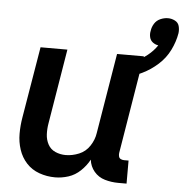

<svg xmlns="http://www.w3.org/2000/svg" viewBox="-51 -748 776 805"><g transform="rotate(5 337.0 -345.0)"><path d="M210 8Q238 8 266 -1Q294 -10 316.5 -31.5Q339 -53 353 -79Q356 -51 374 -29.5Q392 -8 419.5 0Q447 8 476 8H511V-89H492Q485 -89 478.5 -92Q472 -95 470 -102Q468 -109 469 -117L537 -530H424L368 -192Q364 -164 347 -138Q330 -112 302 -100.5Q274 -89 246 -89Q223 -89 202.5 -98Q182 -107 171.5 -126.5Q161 -146 160 -169Q159 -192 163 -215L215 -530H102L52 -231Q46 -196 46 -161.5Q46 -127 56.5 -95Q67 -63 89 -39Q111 -15 143 -3.5Q175 8 210 8ZM465 -433Q502 -444 537 -461Q572 -478 602 -505Q632 -532 649.5 -567.5Q667 -603 673 -639Q675 -655 671 -669.5Q667 -684 653 -691Q639 -698 624 -698Q608 -698 592 -691Q576 -684 567 -669.5Q558 -655 556 -639Q553 -626 556 -612.5Q559 -599 569.5 -591Q580 -583 593 -581Q577 -557 553 -538Q529 -519 501.5 -508Q474 -497 447 -490Z"/></g></svg>

Font: Iosevka Sparkle Semibold
Style: Italic
Weight: 600
Italic angle: -9°
Designer: Belleve Invis
Foundry: Belleve Invis
Version: Version 4.5.0; ttfautohint (v1.8.3)